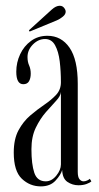

<svg xmlns="http://www.w3.org/2000/svg" viewBox="-20 -654 354 684"><path d="M125.5 10Q86.5 10 57.8 -17.2Q29 -44.5 29 -110.5Q29 -158.5 46 -190Q63 -221.5 88 -242.8Q113 -264 138 -281Q163 -298 180 -316.2Q197 -334.5 197 -361Q197 -400 192.8 -435.2Q188.5 -470.5 176.2 -492.8Q164 -515 140.5 -515Q116.5 -515 97.2 -495.5Q78 -476 78 -451Q78 -433.5 83.8 -420.8Q89.5 -408 89.5 -392Q89.5 -375.5 83.5 -364.8Q77.5 -354 63 -354Q38 -354 38 -398.5Q38 -431.5 51.8 -460.8Q65.5 -490 90.5 -508.2Q115.5 -526.5 149 -526.5Q198.5 -526.5 227.8 -484Q257 -441.5 257 -355.5V-42Q257 -23 263.2 -15.5Q269.5 -8 277.5 -8Q284 -8 290.5 -11Q297 -14 300 -17L305.5 -8Q300.5 -3 288.2 1.5Q276 6 259.5 6Q238 6 220.2 -6Q202.5 -18 201.5 -48.5Q197 -31.5 178 -10.8Q159 10 125.5 10ZM143 -8Q164 -8 180.5 -28.2Q197 -48.5 197 -68.5V-326.5Q196 -312 180 -295Q164 -278 143.5 -254.5Q123 -231 107.5 -199Q92 -167 92 -122.5Q92 -69 102.2 -38.5Q112.5 -8 143 -8ZM85.5 -541.5 83 -546 164.5 -620Q179.5 -633.5 193 -633.5Q205 -633.5 211.5 -621.5Q214 -617 214 -612.5Q214 -603 204 -594.8Q194 -586.5 182.5 -581.5Z"/></svg>

Font: Imbue 100pt Light
Style: Regular
Weight: 300
Designer: Tyler Finck
Foundry: Etcetera Type Company
Version: Version 1.102; ttfautohint (v1.8.3)